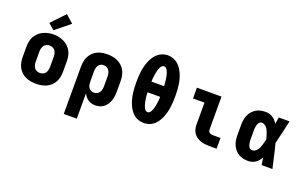

<svg xmlns="http://www.w3.org/2000/svg" viewBox="-105 -1297 3210 2010"><g transform="rotate(20 1500.0 -291.5)"><path d="M300 8Q270 8 240.5 3Q211 -2 184 -14.5Q157 -27 135 -48Q113 -69 99.5 -95Q86 -121 80.5 -150.5Q75 -180 75 -210V-320Q75 -350 80.5 -379.5Q86 -409 100 -435Q114 -461 136 -482Q158 -503 185 -515.5Q212 -528 241 -534.5Q270 -541 300 -541Q330 -541 359 -534.5Q388 -528 415 -515.5Q442 -503 464 -482Q486 -461 500 -435Q514 -409 519.5 -379.5Q525 -350 525 -320V-210Q525 -180 519.5 -150.5Q514 -121 500.5 -95Q487 -69 465 -48Q443 -27 416 -14.5Q389 -2 359.5 3Q330 8 300 8ZM300 -112Q318 -112 335 -119.5Q352 -127 362 -141.5Q372 -156 376 -174Q380 -192 380 -210V-320Q380 -338 376 -356Q372 -374 361.5 -388.5Q351 -403 334 -410.5Q317 -418 299 -418Q281 -418 264.5 -410Q248 -402 238 -387.5Q228 -373 224 -355.5Q220 -338 220 -320V-210Q220 -192 224 -174Q228 -156 238 -141.5Q248 -127 265 -119.5Q282 -112 300 -112ZM281 -581 215 -639 357 -788 443 -712Z M683 205V-320Q683 -349 688 -378Q693 -407 706 -433.5Q719 -460 740 -481Q761 -502 787 -515Q813 -528 842.5 -533Q872 -538 901 -538Q930 -538 959.5 -533Q989 -528 1016 -515Q1043 -502 1065 -481.5Q1087 -461 1100.5 -434.5Q1114 -408 1119.5 -379Q1125 -350 1125 -320V-210Q1125 -184 1122.5 -158.5Q1120 -133 1112 -108.5Q1104 -84 1090.5 -62Q1077 -40 1057 -23.5Q1037 -7 1012 0.5Q987 8 962 8Q940 8 919.5 3Q899 -2 881.5 -13.5Q864 -25 850.5 -42Q837 -59 828 -78V205ZM901 -112Q919 -112 935.5 -119.5Q952 -127 962 -142Q972 -157 976 -174.5Q980 -192 980 -210V-320Q980 -338 976 -355.5Q972 -373 962 -388Q952 -403 935.5 -410.5Q919 -418 901 -418Q884 -418 868 -410Q852 -402 843.5 -387Q835 -372 831.5 -354.5Q828 -337 828 -320V-210Q828 -193 831 -175.5Q834 -158 843 -143.5Q852 -129 868 -120.5Q884 -112 901 -112Z M1500 8Q1470 8 1440.5 -1.5Q1411 -11 1388 -31Q1365 -51 1348.5 -76.5Q1332 -102 1320.5 -130Q1309 -158 1301.5 -187.5Q1294 -217 1290 -247Q1286 -277 1284.5 -307Q1283 -337 1283 -368Q1283 -398 1284.5 -428Q1286 -458 1290 -488Q1294 -518 1301.5 -547.5Q1309 -577 1320.5 -605Q1332 -633 1349 -659Q1366 -685 1389 -704.5Q1412 -724 1441 -734.5Q1470 -745 1500 -745Q1530 -745 1559 -734.5Q1588 -724 1611 -704.5Q1634 -685 1651 -659Q1668 -633 1679.5 -605Q1691 -577 1698.5 -547.5Q1706 -518 1710 -488Q1714 -458 1715.5 -428Q1717 -398 1717 -367Q1717 -337 1715.5 -307Q1714 -277 1710 -247Q1706 -217 1698.5 -187.5Q1691 -158 1679.5 -130Q1668 -102 1651.5 -76.5Q1635 -51 1612 -31Q1589 -11 1559.5 -1.5Q1530 8 1500 8ZM1430 -427H1570Q1570 -441 1569 -455Q1568 -469 1566.5 -482.5Q1565 -496 1562.5 -510Q1560 -524 1557.5 -537.5Q1555 -551 1550.5 -564Q1546 -577 1540.5 -590Q1535 -603 1525 -613Q1515 -623 1501 -623Q1487 -623 1476.5 -613Q1466 -603 1460 -590.5Q1454 -578 1450 -564.5Q1446 -551 1443 -537.5Q1440 -524 1437.5 -510.5Q1435 -497 1433.5 -483Q1432 -469 1431 -455Q1430 -441 1430 -427ZM1500 -112Q1514 -112 1524 -122.5Q1534 -133 1540 -145.5Q1546 -158 1550 -171Q1554 -184 1557 -197.5Q1560 -211 1562.5 -225Q1565 -239 1566.5 -252.5Q1568 -266 1569 -280Q1570 -294 1570 -308H1430Q1430 -294 1431 -280Q1432 -266 1433.5 -252.5Q1435 -239 1437.5 -225Q1440 -211 1443 -197.5Q1446 -184 1450 -171Q1454 -158 1460 -145.5Q1466 -133 1476 -122.5Q1486 -112 1500 -112Z M2227 0Q2203 0 2178.5 -3Q2154 -6 2131 -14.5Q2108 -23 2087.5 -37Q2067 -51 2053 -71.5Q2039 -92 2033 -116Q2027 -140 2027 -165V-410H1899V-530H2173V-165Q2173 -155 2177 -145.5Q2181 -136 2189 -130Q2197 -124 2207 -122Q2217 -120 2227 -120H2311V0Z M2665 8Q2637 8 2609.5 2.5Q2582 -3 2558 -17.5Q2534 -32 2515.5 -53.5Q2497 -75 2486 -101Q2475 -127 2471 -154.5Q2467 -182 2467 -210V-320Q2467 -348 2471 -375.5Q2475 -403 2486 -429Q2497 -455 2515.5 -476.5Q2534 -498 2558 -512.5Q2582 -527 2609.5 -532.5Q2637 -538 2665 -538Q2686 -538 2706 -532.5Q2726 -527 2743.5 -515.5Q2761 -504 2774.5 -488.5Q2788 -473 2799 -455Q2802 -474 2805 -492.5Q2808 -511 2811 -530H2931Q2916 -465 2901.5 -399Q2887 -333 2870 -268Q2888 -201 2902.5 -134Q2917 -67 2933 0H2813Q2810 -20 2807 -39.5Q2804 -59 2800 -78Q2789 -60 2775.5 -44Q2762 -28 2744.5 -16Q2727 -4 2706.5 2Q2686 8 2665 8ZM2665 -112Q2682 -112 2696.5 -121Q2711 -130 2721 -143.5Q2731 -157 2737.5 -172.5Q2744 -188 2749 -204Q2754 -220 2758.5 -236Q2763 -252 2766 -268Q2763 -284 2758.5 -299.5Q2754 -315 2748.5 -330.5Q2743 -346 2736.5 -360.5Q2730 -375 2720 -388Q2710 -401 2695.5 -409.5Q2681 -418 2665 -418Q2655 -418 2645.5 -413Q2636 -408 2630.5 -399.5Q2625 -391 2621.5 -381Q2618 -371 2616 -361Q2614 -351 2613 -340.5Q2612 -330 2612 -320V-210Q2612 -200 2613 -189.5Q2614 -179 2616 -169Q2618 -159 2621.5 -149Q2625 -139 2630.5 -130.5Q2636 -122 2645.5 -117Q2655 -112 2665 -112Z"/></g></svg>

Font: Iosevka Curly Slab HvEx
Style: Regular
Weight: 900
Width: 7
Monospace: yes
Designer: Belleve Invis
Foundry: Belleve Invis
Version: Version 11.1.0; ttfautohint (v1.8.3)